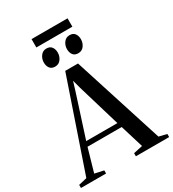

<svg xmlns="http://www.w3.org/2000/svg" viewBox="-272 -1183 1184 1314"><g transform="rotate(-30 320.5 -526.0)"><path d="M38 -40 280 -748H381L607.5 -39.5L669.5 -24.5V0H406.5V-24.5L478 -40L422.5 -222H152.5L100 -40L171 -24.5V0H-27.5V-24.5ZM410.5 -260 310.5 -595.5 292.5 -662.5 272 -595.5 164 -260ZM235.5 -807.5Q208 -807.5 194.8 -825.2Q181.5 -843 181.5 -870Q181.5 -899.5 198.5 -922.2Q215.5 -945 243.5 -945H244.5Q272 -945 285.2 -927Q298.5 -909 298.5 -882.5Q298.5 -853.5 281.8 -830.5Q265 -807.5 236.5 -807.5ZM418.5 -807.5Q391 -807.5 377.8 -825.2Q364.5 -843 364.5 -870Q364.5 -899.5 381.5 -922.2Q398.5 -945 426.5 -945H427.5Q455 -945 468.2 -927Q481.5 -909 481.5 -882.5Q481.5 -853.5 464.8 -830.5Q448 -807.5 419.5 -807.5ZM473.5 -1051.5V-985.5H189V-1051.5Z"/></g></svg>

Font: Merriweather 120pt Medium
Style: Regular
Weight: 500
Version: Version 2.100